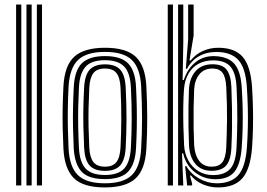

<svg xmlns="http://www.w3.org/2000/svg" viewBox="-20 -820 1179 849"><path d="M143 0V-800H165.8V0ZM51.2 0V-800H74.2V0ZM97 0V-800H120V0Z M444.2 8.8Q348.2 8.8 306.8 -32Q265.2 -72.8 260.5 -162Q258.2 -208.8 257.2 -253.2Q256.2 -297.8 257.1 -343.2Q258 -388.8 260.5 -438.5Q265.5 -530.8 309 -569.8Q352.5 -608.8 444.2 -608.8Q537.8 -608.8 580.1 -569.1Q622.5 -529.5 627.2 -438.2Q630.8 -368 631 -300.5Q631.2 -233 627.2 -162Q622 -69.5 578.9 -30.4Q535.8 8.8 444.2 8.8ZM444.2 -9.5Q526 -9.5 562.9 -45.6Q599.8 -81.8 604.2 -163.2Q608.2 -232.8 608.1 -297.9Q608 -363 604.2 -437Q600.2 -518 563.6 -554.2Q527 -590.5 444.2 -590.5Q362.5 -590.5 325.2 -554.9Q288 -519.2 283.2 -437Q280.5 -383.8 279.9 -338.6Q279.2 -293.5 280.2 -251.1Q281.2 -208.8 283.2 -163.2Q287.5 -82.2 324.2 -45.9Q361 -9.5 444.2 -9.5ZM444.2 -28Q372 -28 341 -60.8Q310 -93.5 306 -165Q303.8 -212 302.9 -255.4Q302 -298.8 302.9 -342.8Q303.8 -386.8 306.2 -435.8Q310.2 -509.5 342.6 -540.8Q375 -572 444.2 -572Q514.5 -572 546.1 -540.1Q577.8 -508.2 581.5 -436.2Q584 -386.2 584.8 -342.2Q585.5 -298.2 584.8 -255.2Q584 -212.2 581.5 -164.5Q577.5 -92.8 546.1 -60.4Q514.8 -28 444.2 -28ZM444.2 -46.2Q502.2 -46.2 528.6 -74.1Q555 -102 558.8 -166.8Q562.2 -232 562.4 -295.1Q562.5 -358.2 558.8 -434Q555.5 -499.2 528.4 -526.5Q501.2 -553.8 444.2 -553.8Q384.2 -553.8 358.4 -525Q332.5 -496.2 329 -433.8Q326.8 -389.2 325.9 -346.5Q325 -303.8 325.8 -259.5Q326.5 -215.2 329 -165.8Q332.5 -102 359.1 -74.1Q385.8 -46.2 444.2 -46.2ZM444.2 -64.5Q397.8 -64.5 376.2 -88.2Q354.8 -112 352 -166.5Q349.8 -214 348.8 -257Q347.8 -300 348.6 -343.1Q349.5 -386.2 352 -433Q355 -488.8 376.9 -512.1Q398.8 -535.5 444.2 -535.5Q490.5 -535.5 511.8 -511.8Q533 -488 535.8 -433.2Q539.5 -356.8 539.4 -294.1Q539.2 -231.5 535.8 -167.5Q532.8 -112.5 511.5 -88.5Q490.2 -64.5 444.2 -64.5ZM444.2 -83Q478.8 -83 494.6 -103Q510.5 -123 513 -168.5Q516 -231.5 516.4 -292.5Q516.8 -353.5 513 -432.2Q510.8 -476.8 495 -496.9Q479.2 -517 444.2 -517Q408.2 -517 392.8 -496.4Q377.2 -475.8 374.8 -432Q372.5 -383.8 371.6 -341.8Q370.8 -299.8 371.6 -257.8Q372.5 -215.8 374.8 -167.5Q377.2 -123.5 393.1 -103.2Q409 -83 444.2 -83Z M721.8 0V-800H744.8V0ZM767.5 0V-800H790.5V-631.2L787.5 -466.2H792.8Q809.2 -517 844.6 -544.9Q880 -572.8 927 -571.8Q987 -570.5 1015.5 -538.8Q1044 -507 1048.8 -435.2Q1052 -387 1053 -343.1Q1054 -299.2 1053 -256.1Q1052 -213 1048.8 -167Q1043.2 -93 1016.5 -60.2Q989.8 -27.5 933 -27.5Q880.5 -27.5 841 -59Q801.5 -90.5 790 -141.8H784.8L790.5 0ZM922 -45.8Q973.2 -45.8 998 -73.4Q1022.8 -101 1026 -168.5Q1028.8 -229.2 1029.4 -291Q1030 -352.8 1026 -435Q1022.8 -498.2 998.8 -525.6Q974.8 -553 922.8 -553Q885.2 -553 857.4 -537.8Q829.5 -522.5 813.1 -493.9Q796.8 -465.2 793.5 -425.2Q791 -389.5 790.4 -347.8Q789.8 -306 790.9 -262.5Q792 -219 794 -178Q796.2 -139.8 813 -109.9Q829.8 -80 857.9 -62.9Q886 -45.8 922 -45.8ZM916 -64.8Q869.2 -64.8 843.8 -95.4Q818.2 -126 815.8 -178Q814 -218 813.4 -261.5Q812.8 -305 813.4 -347.1Q814 -389.2 815.5 -425Q818.2 -475 844.9 -505.4Q871.5 -535.8 919.8 -535.8Q963.8 -535.8 982.4 -511.4Q1001 -487 1003.2 -435Q1005 -385.8 1005.8 -342.6Q1006.5 -299.5 1006 -257.2Q1005.5 -215 1003.2 -167.8Q1000.8 -111.8 980.1 -88.2Q959.5 -64.8 916 -64.8ZM916 -83Q948 -83 963.1 -102.4Q978.2 -121.8 980.5 -168Q983 -226.8 983.8 -289.6Q984.5 -352.5 980.5 -434.5Q978.2 -479.8 963.8 -498.4Q949.2 -517 919.8 -517Q882.2 -517 861.5 -491.2Q840.8 -465.5 838.5 -424.8Q836.8 -386.8 836.1 -342.5Q835.5 -298.2 836.1 -255.5Q836.8 -212.8 838.5 -178.5Q841 -135.8 860.2 -109.4Q879.5 -83 916 -83ZM943.8 8.8Q908.5 8.8 876.5 -5Q844.5 -18.8 824.8 -43.5H820L829.5 -7.8V0H807.5L798.5 -85.5H803.8Q824 -51 861 -30.2Q898 -9.5 938.8 -9.5Q1001.2 -9.5 1033.2 -45Q1065.2 -80.5 1071.8 -167.8Q1074.8 -210.8 1075.8 -254.2Q1076.8 -297.8 1075.8 -343Q1074.8 -388.2 1071.5 -435.8Q1065.8 -520.8 1033.2 -555.5Q1000.8 -590.2 936.2 -590.2Q892.2 -590.2 858.9 -570.8Q825.5 -551.2 807.2 -516H801.8L812 -646.2V-800H836.2V-663L817.8 -552.8H823.2Q845.5 -580.5 877.1 -594.6Q908.8 -608.8 945 -608.8Q1017.5 -608.8 1052.8 -568.9Q1088 -529 1094.5 -435.5Q1097.5 -387.8 1098.5 -343.8Q1099.5 -299.8 1098.6 -256.2Q1097.8 -212.8 1094.5 -166.8Q1087.2 -73.2 1052.1 -32.2Q1017 8.8 943.8 8.8Z"/></svg>

Font: Big Shoulders Inline Text Thin
Style: Bold
Weight: 700
Version: Version 2.002